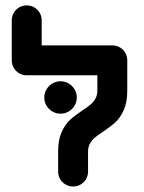

<svg xmlns="http://www.w3.org/2000/svg" viewBox="-20 -687 533 713"><path d="M195.9 -50V-124.4Q195.9 -167.4 208.7 -196.1Q221.5 -224.8 239.4 -241.3Q257.4 -257.8 285.6 -276.7Q305.2 -289.6 316.1 -298.7Q327 -307.8 334.3 -320.6Q341.5 -333.3 341.5 -350.4V-463H452.6V-350.4Q452.6 -307.4 439.8 -278.7Q427 -250 409.1 -233.5Q391.1 -217 363 -198.1Q343.3 -185.2 332.4 -176.1Q321.5 -167 314.3 -154.3Q307 -141.5 307 -124.4V-50Q307 -34.8 299.6 -22Q292.2 -9.3 279.4 -1.9Q266.7 5.6 251.5 5.6Q236.3 5.6 223.5 -1.9Q210.7 -9.3 203.3 -22Q195.9 -34.8 195.9 -50ZM79.3 -667Q94.4 -667 107.2 -659.6Q120 -652.2 127.4 -639.4Q134.8 -626.7 134.8 -611.5V-463H23.7V-611.5Q23.7 -626.7 31.1 -639.4Q38.5 -652.2 51.3 -659.6Q64.1 -667 79.3 -667ZM23.7 -463Q23.7 -478.1 31.1 -490.9Q38.5 -503.7 51.3 -511.1Q64.1 -518.5 79.3 -518.5H397Q412.2 -518.5 425 -511.1Q437.8 -503.7 445.2 -490.9Q452.6 -478.1 452.6 -463Q452.6 -447.8 445.2 -435Q437.8 -422.2 425 -414.8Q412.2 -407.4 397 -407.4H79.3Q64.1 -407.4 51.3 -414.8Q38.5 -422.2 31.1 -435Q23.7 -447.8 23.7 -463ZM144.4 -324.8Q144.4 -341.1 152.6 -355Q160.7 -368.9 174.6 -377Q188.5 -385.2 204.8 -385.2Q221.1 -385.2 235 -377Q248.9 -368.9 257 -355Q265.2 -341.1 265.2 -324.8Q265.2 -308.5 257 -294.8Q248.9 -281.1 235 -273Q221.1 -264.8 204.8 -264.8Q188.5 -264.8 174.6 -273Q160.7 -281.1 152.6 -294.8Q144.4 -308.5 144.4 -324.8Z"/></svg>

Font: 26F Galaxy Hebrew Black
Style: Regular
Weight: 900
Designer: C₂₉H₂₅N₃O₅
Version: Version 1.000